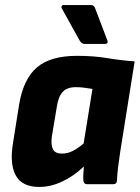

<svg xmlns="http://www.w3.org/2000/svg" viewBox="-20 -729 553 760"><path d="M136 11Q68 11 43 -33.5Q18 -78 31 -160L56 -317Q73 -417 126.5 -462.5Q180 -508 285 -508Q351 -508 404.5 -499Q458 -490 513 -486L456 -129Q451 -96 447.5 -68Q444 -40 443 -14Q442 0 429 0H324Q312 0 310 -14Q309 -26 310 -40.5Q311 -55 312 -70Q271 -31 225.5 -10Q180 11 136 11ZM225 -121Q247 -121 267 -131Q287 -141 311 -161L346 -377Q332 -379 315.5 -381.5Q299 -384 280 -384Q246 -384 228.5 -365.5Q211 -347 205 -307L185 -187Q181 -154 190 -137.5Q199 -121 225 -121ZM315 -555Q303 -555 295 -569L225 -695Q222 -700 224 -704.5Q226 -709 232 -709H340Q353 -709 357 -695L405 -569Q410 -555 394 -555Z"/></svg>

Font: Sofia Sans Semi Condensed Black
Style: Italic
Weight: 900
Italic angle: -9°
Version: Version 4.100